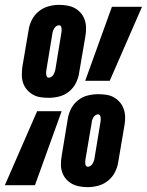

<svg xmlns="http://www.w3.org/2000/svg" viewBox="-48 -763 605 791"><path d="M153 -360Q136 -360 119 -362.5Q102 -365 88 -373Q74 -381 63.5 -393Q53 -405 47.5 -420.5Q42 -436 42 -453Q42 -470 44 -487L70 -640Q73 -661 83.5 -681.5Q94 -702 112 -716.5Q130 -731 152 -737Q174 -743 195 -743Q212 -743 229 -740Q246 -737 260 -729.5Q274 -722 284.5 -710Q295 -698 300.5 -682.5Q306 -667 306.5 -650Q307 -633 304 -615L278 -463Q275 -441 264.5 -420.5Q254 -400 236 -385.5Q218 -371 196 -365.5Q174 -360 153 -360ZM303 -430 413 -735H537L404 -430ZM153 -443Q158 -443 163.5 -446.5Q169 -450 172 -455Q175 -460 177 -465.5Q179 -471 180 -476L205 -629Q206 -634 206 -638.5Q206 -643 205.5 -647.5Q205 -652 202.5 -655.5Q200 -659 195 -659Q190 -659 184.5 -655.5Q179 -652 176 -647Q173 -642 171 -637Q169 -632 168 -626L143 -474Q142 -469 142 -464.5Q142 -460 142.5 -455.5Q143 -451 145.5 -447Q148 -443 153 -443ZM314 8Q297 8 280 5Q263 2 249 -5.5Q235 -13 224.5 -25Q214 -37 208.5 -52.5Q203 -68 203 -85Q203 -102 206 -120L231 -272Q234 -294 244.5 -314.5Q255 -335 273 -349.5Q291 -364 313 -369.5Q335 -375 356 -375Q373 -375 390 -372.5Q407 -370 421 -362Q435 -354 445.5 -342Q456 -330 461.5 -314.5Q467 -299 467.5 -282Q468 -265 465 -248L439 -95Q436 -74 425.5 -53.5Q415 -33 397 -18.5Q379 -4 357 2Q335 8 314 8ZM-28 0 105 -305H206L96 0ZM314 -76Q319 -76 324.5 -79.5Q330 -83 333 -88Q336 -93 338 -98Q340 -103 341 -109L366 -261Q367 -266 367 -270.5Q367 -275 366.5 -279.5Q366 -284 363.5 -288Q361 -292 356 -292Q351 -292 345.5 -288.5Q340 -285 337 -280Q334 -275 332 -269.5Q330 -264 330 -259L304 -106Q303 -101 303 -96.5Q303 -92 303.5 -87.5Q304 -83 306.5 -79.5Q309 -76 314 -76Z"/></svg>

Font: Iosevka Term Curly Heavy
Style: Italic
Weight: 900
Italic angle: -9°
Designer: Belleve Invis
Foundry: Belleve Invis
Version: Version 32.3.0